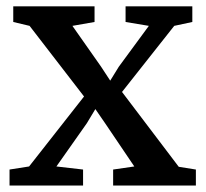

<svg xmlns="http://www.w3.org/2000/svg" viewBox="-20 -574 636 594"><path d="M70 -59 240 -275.5 71.5 -494 21 -506V-554.5H272.5V-506L204 -494L292.5 -368L321 -324.5L347.5 -367.5L440.5 -494L368.5 -506V-554.5H575V-506L519 -494L357.5 -289.5L533 -58L586 -49.5V0H330V-49.5L395.5 -59L306 -191.5L275 -236.5L248.5 -192.5L154.5 -59L237 -49.5V0H9.5V-49.5Z"/></svg>

Font: Merriweather 20pt Medium
Style: Regular
Weight: 500
Version: Version 2.100